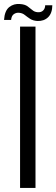

<svg xmlns="http://www.w3.org/2000/svg" viewBox="-48 -932 280 952"><path d="M51.5 0V-800H128V0ZM176 -906H211.5Q211 -866 190.2 -846.2Q169.5 -826.5 137 -828Q115 -829.5 101 -838.8Q87 -848 75.2 -857.5Q63.5 -867 48 -868.5Q34 -870.5 21.5 -862.5Q9 -854.5 7 -833H-28Q-25 -879 -2 -897Q21 -915 51.5 -912Q75 -910.5 88.5 -900.8Q102 -891 112.8 -881.8Q123.5 -872.5 138.5 -871.5Q156 -870 166 -880Q176 -890 176 -906Z"/></svg>

Font: Big Shoulders Stencil Display Medium
Style: Regular
Weight: 500
Designer: Patric King
Foundry: XO Type Co
Version: Version 1.000